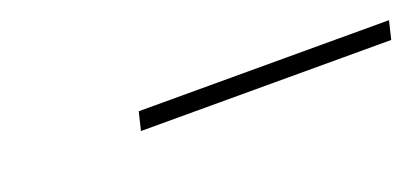

<svg xmlns="http://www.w3.org/2000/svg" viewBox="-15 -824 536 248"><g transform="rotate(-20 253.5 -699.5)"><path d="M507 -712 501 -687H157L163 -712Z"/></g></svg>

Font: Playfair Display ExtraBold
Style: Italic
Weight: 800
Italic angle: -14°
Designer: Claus Eggers Sørensen
Foundry: Claus Eggers Sørensen
Version: Version 1.203